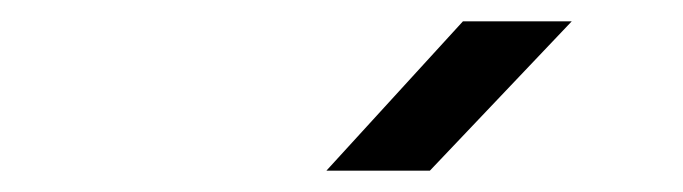

<svg xmlns="http://www.w3.org/2000/svg" viewBox="-20 -805 640 180"><path d="M286 -645 414 -785H516L383 -645Z"/></svg>

Font: JetBrains Mono NL
Style: Italic
Weight: 400
Italic angle: -9°
Monospace: yes
Designer: Philipp Nurullin, Konstantin Bulenkov
Foundry: JetBrains
Version: Version 2.305; ttfautohint (v1.8.4.7-5d5b)